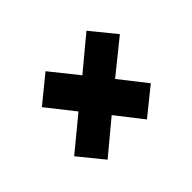

<svg xmlns="http://www.w3.org/2000/svg" viewBox="-82 -550 597 597"><g transform="rotate(-45 216.5 -251.5)"><path d="M102 -86 36 -167 144 -256 73 -346 160 -417 232 -327 339 -416 405 -335 296 -247 365 -159 277 -88 209 -175Z"/></g></svg>

Font: Saira Condensed
Style: Bold Italic
Weight: 700
Width: 3
Italic angle: -12°
Designer: Hector Gatti with collaboration of the Omnibus-Type team
Foundry: Omnibus-Type
Version: Version 1.101